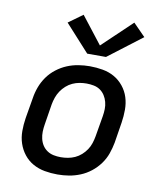

<svg xmlns="http://www.w3.org/2000/svg" viewBox="-86 -839 772 917"><g transform="rotate(10 300.0 -381.0)"><path d="M255 8Q223 8 192.5 2.5Q162 -3 136 -17.5Q110 -32 91.5 -55.5Q73 -79 63.5 -107.5Q54 -136 54 -167.5Q54 -199 59 -231L76 -331Q80 -358 90 -385Q100 -412 117 -436Q134 -460 158 -478.5Q182 -497 208.5 -508Q235 -519 263 -523.5Q291 -528 318 -528Q350 -528 381 -522.5Q412 -517 437.5 -502.5Q463 -488 482 -464.5Q501 -441 510 -412.5Q519 -384 519 -352.5Q519 -321 514 -289L498 -189Q493 -162 483.5 -135Q474 -108 456.5 -84Q439 -60 415.5 -41.5Q392 -23 365 -12Q338 -1 310.5 3.5Q283 8 255 8ZM256 -76Q273 -76 290.5 -79Q308 -82 324.5 -89.5Q341 -97 355 -109.5Q369 -122 379 -137Q389 -152 394.5 -169Q400 -186 403 -203L420 -303Q423 -321 423.5 -338.5Q424 -356 419.5 -373Q415 -390 406 -404Q397 -418 383.5 -427.5Q370 -437 352.5 -440.5Q335 -444 317 -444Q300 -444 283 -441Q266 -438 249.5 -430.5Q233 -423 219 -410.5Q205 -398 195 -383Q185 -368 179 -351Q173 -334 170 -317L154 -217Q151 -199 150.5 -181.5Q150 -164 154 -147Q158 -130 167 -116Q176 -102 190 -92.5Q204 -83 221 -79.5Q238 -76 256 -76ZM295 -585 177 -715 246 -765 348 -634 491 -770 550 -710 386 -585Z"/></g></svg>

Font: Iosevka SS04 Medium Extended
Style: Italic
Weight: 500
Width: 7
Italic angle: -9°
Monospace: yes
Designer: Belleve Invis
Foundry: Belleve Invis
Version: Version 19.0.0; ttfautohint (v1.8.4)